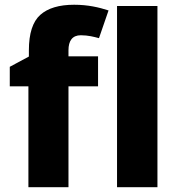

<svg xmlns="http://www.w3.org/2000/svg" viewBox="-20 -785 752 805"><path d="M391.1 -548.8H267.1V-574.2C267.1 -613.8 283.2 -637.2 318.8 -637.2C349.6 -637.2 375 -630.4 395 -625L435.1 -741.2C394.5 -754.4 348.1 -765.1 291 -765.1C228 -765.1 180.7 -751 148.9 -722.7C117.2 -694.3 101.1 -645 101.1 -574.2V-547.9L21 -504.9V-422.9H99.1V0H267.1V-422.9H391.1ZM640.1 -759.8H470.7V0H640.1Z"/></svg>

Font: Noto Reveo Sans
Style: Regular
Weight: 800
Designer: Monotype Design Team
Foundry: Monotype Imaging Inc.
Version: Version 2.007